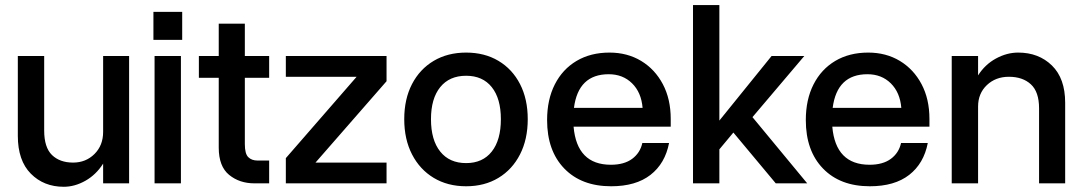

<svg xmlns="http://www.w3.org/2000/svg" viewBox="-20 -720 4252 754"><path d="M153.5 -207.5Q153.5 -141 184.2 -111.2Q215 -81.5 267 -81.5Q317 -81.5 351 -115.2Q385 -149 385 -202V-500H487V0H385V-77.5Q357.5 -34 315.5 -10.2Q273.5 13.5 230.5 13.5Q152 13.5 101 -38Q50 -89.5 50 -186.5V-500H153.5Z M582.5 -673.5H695.5V-563.5H582.5ZM587 -500H690.5V0H587Z M1037 -89.5V0H979Q920.5 0 879.8 -33.2Q839 -66.5 839 -140.5V-414.5H761V-500H839V-627H941.5V-500H1037V-414.5H941.5V-154Q941.5 -116 955 -102.8Q968.5 -89.5 991.5 -89.5Z M1102.5 -500H1498V-401L1219 -81.5H1498V0H1102.5V-99L1380.5 -418.5H1102.5Z M1567.5 -252Q1567.5 -331 1598 -389.8Q1628.5 -448.5 1683.2 -481Q1738 -513.5 1810.5 -513.5Q1883 -513.5 1937.5 -481Q1992 -448.5 2022.2 -389.8Q2052.5 -331 2052.5 -252Q2052.5 -173 2022.2 -113.8Q1992 -54.5 1937.5 -21.5Q1883 11.5 1810.5 11.5Q1738 11.5 1683.2 -21.5Q1628.5 -54.5 1598 -113.8Q1567.5 -173 1567.5 -252ZM1947 -252Q1947 -333 1911.2 -377.8Q1875.5 -422.5 1810.5 -422.5Q1745 -422.5 1708.8 -377.8Q1672.5 -333 1672.5 -252Q1672.5 -170 1708.8 -124.8Q1745 -79.5 1810.5 -79.5Q1875.5 -79.5 1911.2 -124.8Q1947 -170 1947 -252Z M2128.5 -248.5Q2128.5 -329 2158.8 -388.5Q2189 -448 2244.2 -480.8Q2299.5 -513.5 2373.5 -513.5Q2443.5 -513.5 2497.8 -480.8Q2552 -448 2583 -389.5Q2614 -331 2614 -253V-222.5H2232.5Q2245.5 -73 2379 -73Q2431 -73 2462.5 -96.2Q2494 -119.5 2502.5 -158.5H2607.5Q2592 -78 2534.5 -33.2Q2477 11.5 2380 11.5Q2263.5 11.5 2196 -58.2Q2128.5 -128 2128.5 -248.5ZM2370.5 -428.5Q2251 -428.5 2234 -296.5H2503.5Q2498.5 -357 2462.2 -392.8Q2426 -428.5 2370.5 -428.5Z M3010 -500H3138.5L2935 -260L3150 0H3026.5L2860 -199.5L2805 -133.5V0H2701.5V-700H2805V-246.5Z M3144.5 -248.5Q3144.5 -329 3174.8 -388.5Q3205 -448 3260.2 -480.8Q3315.5 -513.5 3389.5 -513.5Q3459.5 -513.5 3513.8 -480.8Q3568 -448 3599 -389.5Q3630 -331 3630 -253V-222.5H3248.5Q3261.5 -73 3395 -73Q3447 -73 3478.5 -96.2Q3510 -119.5 3518.5 -158.5H3623.5Q3608 -78 3550.5 -33.2Q3493 11.5 3396 11.5Q3279.5 11.5 3212 -58.2Q3144.5 -128 3144.5 -248.5ZM3386.5 -428.5Q3267 -428.5 3250 -296.5H3519.5Q3514.5 -357 3478.2 -392.8Q3442 -428.5 3386.5 -428.5Z M4060.5 -294.5Q4060.5 -359.5 4028.2 -389Q3996 -418.5 3942 -418.5Q3890 -418.5 3855.5 -385.8Q3821 -353 3821 -301.5V0H3717.5V-500H3821V-424Q3848.5 -467 3891.2 -490.2Q3934 -513.5 3978.5 -513.5Q4059 -513.5 4111 -462.8Q4163 -412 4163 -316.5V0H4060.5Z"/></svg>

Font: Overused Grotesk Medium
Style: Regular
Weight: 525
Version: Version 0.004